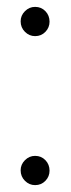

<svg xmlns="http://www.w3.org/2000/svg" viewBox="-20 -533 207 558"><path d="M82 5Q65 5 52.5 -7.5Q40 -20 40 -38Q40 -55 52.5 -67.5Q65 -80 82 -80Q100 -80 112 -67.5Q124 -55 124 -37Q124 -20 112 -7.5Q100 5 82 5ZM82 -428Q65 -428 52.5 -440.5Q40 -453 40 -471Q40 -488 52.5 -500.5Q65 -513 82 -513Q100 -513 112 -500.5Q124 -488 124 -470Q124 -453 112 -440.5Q100 -428 82 -428Z"/></svg>

Font: DM Sans 20pt ExtraLight
Style: Regular
Weight: 250
Version: Version 4.004;gftools[0.9.30]